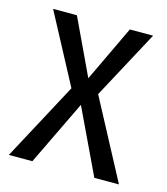

<svg xmlns="http://www.w3.org/2000/svg" viewBox="-86 -594 576 662"><g transform="rotate(15 202.5 -263.0)"><path d="M249 -282.2 398.9 0H311L201.2 -231L89.8 0H5.9L154.8 -277.8L22.9 -525.9H107.9L202.1 -326.2L296.9 -525.9H379.9Z"/></g></svg>

Font: Fira Sans Compressed Book
Style: Regular
Weight: 350
Width: 1
Designer: Carrois Corporate & Edenspiekermann AG
Foundry: Carrois Corporate GbR & Edenspiekermann AG
Version: Version 4.203;PS 004.203;hotconv 1.0.88;makeotf.lib2.5.64775